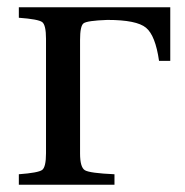

<svg xmlns="http://www.w3.org/2000/svg" viewBox="-20 -510 512 530"><path d="M32 0V-29Q86 -33 96.5 -41Q107 -49 107 -87V-403Q107 -441 96.5 -449Q86 -457 32 -461V-490H450V-342H419Q409 -412 383 -433.5Q357 -455 277 -455H276Q220 -453 210.5 -445.5Q201 -438 201 -400V-86Q201 -48 214.5 -40Q228 -32 296 -29V0Z"/></svg>

Font: Heuristica
Style: Regular
Weight: 400
Version: Version 1.0.1 ; ttfautohint (v1.4.1)